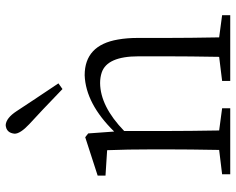

<svg xmlns="http://www.w3.org/2000/svg" viewBox="-99 -752 851 693"><g transform="rotate(-90 326.5 -405.5)"><path d="M372.1 -620.1 351.6 -605.5Q266.6 -687.5 224.6 -725.6Q190.4 -757.8 190.4 -778.3Q193.4 -808.6 221.7 -810.5Q247.1 -808.6 271.5 -771.5Q284.2 -752 311.5 -710.9Q351.6 -650.4 372.1 -620.1ZM538.1 -40 618.2 -29.3V0H380.9V-29.3L467.8 -40Q469.7 -149.4 469.7 -226.6V-331.1Q469.7 -444.3 411.1 -463.9Q393.6 -469.7 373 -469.7Q289.1 -468.8 200.2 -382.8V-226.6Q200.2 -149.4 202.1 -40L282.2 -29.3V0H43.9V-29.3L131.8 -40Q133.8 -149.4 133.8 -226.6V-281.2Q133.8 -373 130.9 -444.3L39.1 -450.2V-478.5L177.7 -523.4L191.4 -512.7L198.2 -418.9Q298.8 -521.5 401.4 -525.4Q509.8 -525.4 530.3 -405.3Q536.1 -373 536.1 -333V-226.6Q536.1 -149.4 538.1 -40Z"/></g></svg>

Font: GenYoMin JP Light
Style: Regular
Weight: 300
Version: Version 1.001;PS 1;hotconv 16.6.51;makeotf.lib2.5.65220 DEVE